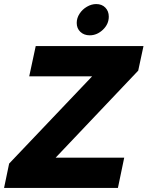

<svg xmlns="http://www.w3.org/2000/svg" viewBox="-45 -926 727 946"><path d="M333 -813Q333 -837 347 -858.5Q361 -880 383.5 -893Q406 -906 429 -906Q457 -906 474 -888.5Q491 -871 491 -844Q491 -807 462 -779.5Q433 -752 397 -752Q369 -752 351 -769Q333 -786 333 -813ZM0 -120 409 -550H99L131 -699H662L636 -578L229 -149H567L536 0H-25Z"/></svg>

Font: Prompt
Style: Bold Italic
Weight: 700
Italic angle: -12°
Designer: Katatrad Team
Foundry: CadsonDemak
Version: Version 1.001